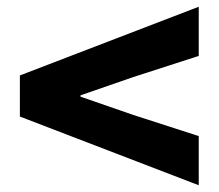

<svg xmlns="http://www.w3.org/2000/svg" viewBox="-20 -665 649 570"><path d="M570 -115V-261L375 -324L219 -378V-382L375 -436L570 -499V-645L39 -441V-319Z"/></svg>

Font: Noto Sans KR Black
Style: Regular
Weight: 900
Designer: Ryoko NISHIZUKA 西塚涼子 (kana, bopomofo & ideographs); Paul D. Hunt (Latin, Greek & Cyrillic); Sandoll Communications 산돌커뮤니
Foundry: Adobe
Version: Version 2.004;hotconv 1.0.118;makeotfexe 2.5.65603